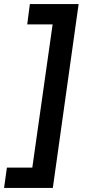

<svg xmlns="http://www.w3.org/2000/svg" viewBox="-37 -765 440 945"><path d="M-17 160 -3 60H122L222 -645H97L110 -745H350L223 160Z"/></svg>

Font: Plus Jakarta Sans SemiBold
Style: Italic
Weight: 600
Italic angle: -8°
Designer: Gumpita Rahayu
Foundry: Tokotype
Version: Version 2.071; ttfautohint (v1.8.4.7-5d5b);gftools[0.9.29]